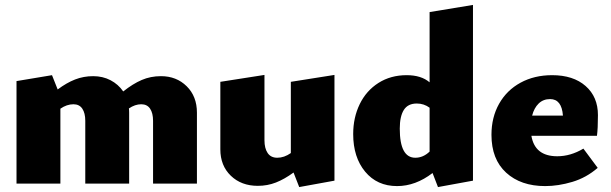

<svg xmlns="http://www.w3.org/2000/svg" viewBox="-20 -745 2478 779"><path d="M779 -288V0H601V-255Q601 -286 589 -304Q577 -322 553 -322Q528 -322 503 -305Q504 -299 504 -288V0H326V-255Q326 -286 314 -304Q302 -322 278 -322Q251 -322 225 -304V0H47V-416L191 -440L214 -382Q250 -409 284.5 -422.5Q319 -436 358 -436Q397 -436 428.5 -419.5Q460 -403 480 -374Q519 -405 555 -420.5Q591 -436 633 -436Q696 -436 737.5 -395Q779 -354 779 -288Z M1337 -441V-12L1194 14L1171 -45Q1134 -18 1099.5 -4.5Q1065 9 1026 9Q959 9 916.5 -32Q874 -73 874 -139V-413L1053 -441V-176Q1053 -143 1066 -124Q1079 -105 1105 -105Q1133 -105 1160 -124V-413Z M1899 -725V-12L1757 14L1735 -43Q1666 10 1591 10Q1510 10 1461.5 -48.5Q1413 -107 1413 -201Q1413 -268 1439.5 -322.5Q1466 -377 1515.5 -408.5Q1565 -440 1630 -440Q1689 -440 1723 -411V-696ZM1665 -105Q1697 -105 1723 -130V-308Q1700 -325 1671 -325Q1635 -325 1618.5 -299Q1602 -273 1602 -223Q1602 -105 1665 -105Z M2347 -142 2405 -64Q2359 -24 2302 -7Q2245 10 2192 10Q2093 10 2033.5 -44.5Q1974 -99 1974 -198Q1974 -269 2005 -324Q2036 -379 2092 -409.5Q2148 -440 2220 -440Q2306 -440 2356 -396Q2406 -352 2406 -278Q2406 -223 2402 -194H2136Q2150 -111 2241 -111Q2295 -111 2347 -142ZM2139 -276H2264Q2259 -343 2212 -343Q2184 -343 2165.5 -325Q2147 -307 2139 -276Z"/></svg>

Font: Ysabeau Heavy
Style: Regular
Weight: 800
Designer: Christian Thalmann (Catharsis Fonts)
Version: Version 0.003